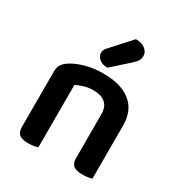

<svg xmlns="http://www.w3.org/2000/svg" viewBox="-170 -838 907 965"><g transform="rotate(30 283.0 -356.0)"><path d="M501 -309V-2Q494 1 478.5 3.5Q463 6 446 6Q411 6 394.5 -6.5Q378 -19 378 -51V-304Q378 -348 353 -368.5Q328 -389 286 -389Q255 -389 230.5 -381.5Q206 -374 187 -364V-2Q179 1 164 3.5Q149 6 131 6Q97 6 80.5 -6.5Q64 -19 64 -51V-372Q64 -396 74 -411.5Q84 -427 104 -440Q134 -460 181.5 -473.5Q229 -487 287 -487Q388 -487 444.5 -442Q501 -397 501 -309ZM241 -609 340 -718Q376 -718 395.5 -701.5Q415 -685 415 -664Q415 -646 407 -634Q399 -622 380 -605L287 -522Q256 -522 239 -537.5Q222 -553 222 -571Q222 -582 226.5 -590.5Q231 -599 241 -609Z"/></g></svg>

Font: Baloo Bhaijaan 2 SemiBold
Style: Regular
Weight: 600
Designer: Sanskriti Dholi, Noopur Datye and Ek Type
Foundry: Ek Type
Version: Version 1.700